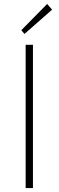

<svg xmlns="http://www.w3.org/2000/svg" viewBox="-20 -953 297 973"><path d="M110 0H147V-726H110ZM104 -781 244 -904 219 -933 88 -800Z"/></svg>

Font: Kinto Sans Thin
Style: Regular
Weight: 100
Designer: Authors: Ryoko NISHIZUKA  (kana & ideographs); Paul D. Hunt (Latin, Greek & Cyrillic); Wenlong ZHANG  (bopomofo); Sandol
Foundry: Adobe Systems Incorporated, ookami Inc.
Version: Version 0.001